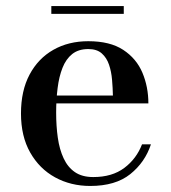

<svg xmlns="http://www.w3.org/2000/svg" viewBox="-20 -606 566 636"><path d="M279 10Q214.5 10 162.5 -18.5Q110.5 -47 80 -100.8Q49.5 -154.5 49.5 -230Q49.5 -305.5 78 -359Q106.5 -412.5 156.8 -441Q207 -469.5 272.5 -469.5Q344.5 -469.5 388.2 -440.8Q432 -412 451.8 -365Q471.5 -318 471.5 -263.5H117V-289.5H354Q353.5 -314.5 351.2 -341.5Q349 -368.5 341.2 -391.5Q333.5 -414.5 317.2 -429Q301 -443.5 272.5 -443.5Q240 -443.5 219.2 -427Q198.5 -410.5 187 -381.2Q175.5 -352 170.8 -314Q166 -276 166 -233Q166 -188.5 171.5 -149.8Q177 -111 190.8 -81.5Q204.5 -52 228.2 -35.8Q252 -19.5 289 -19.5Q351.5 -19.5 391.8 -49.8Q432 -80 450.5 -128H480Q460.5 -68.5 411.5 -29.2Q362.5 10 279 10ZM150 -560V-586H390V-560Z"/></svg>

Font: Bodoni Moda SC 9pt Medium
Style: Regular
Weight: 500
Designer: Owen Earl
Foundry: indestructible type
Version: Version 2.005